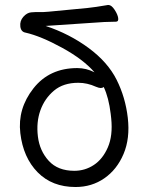

<svg xmlns="http://www.w3.org/2000/svg" viewBox="-20 -732 596 770"><path d="M415 -712Q427 -712 439.5 -693Q452 -674 454 -659.5Q456 -645 445 -645Q404 -645 342 -640L163 -628Q259 -596 335.5 -539.5Q412 -483 447.5 -412.5Q483 -342 492.5 -259.5Q502 -177 475.5 -114.5Q449 -52 398.5 -17Q348 18 283 18Q189 18 131 -41Q73 -100 61.5 -198Q50 -296 114 -377.5Q178 -459 290 -459Q326 -459 359 -442Q314 -494 229 -540.5Q144 -587 83 -601Q64 -604 61.5 -626Q59 -648 73.5 -664.5Q88 -681 105 -682.5Q122 -684 137 -683.5Q152 -683 174 -685L331 -700Q361 -703 413 -712ZM424 -275Q416 -341 396 -383Q391 -379 384 -379Q377 -379 365 -384Q330 -400 294 -400Q234 -400 196.5 -368.5Q159 -337 142 -289.5Q125 -242 132 -184.5Q139 -127 175.5 -87Q212 -47 278 -47Q321 -47 356.5 -70.5Q392 -94 412.5 -141Q433 -188 426 -257Z"/></svg>

Font: ToneOZ-Pinyin-WenKai-Regular
Style: Regular
Weight: 400
Designer: Fontworks Inc.
Foundry: ToneOZ
Version: Version 0.240331